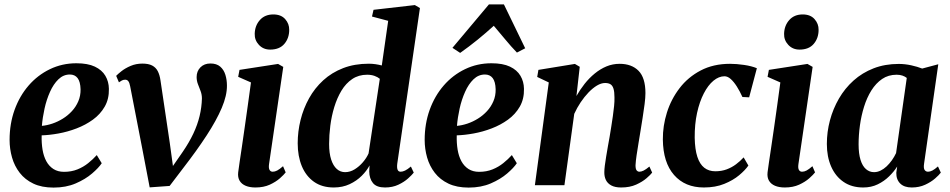

<svg xmlns="http://www.w3.org/2000/svg" viewBox="-20 -840 4310 871"><path d="M441.5 -99.5Q427.5 -78.5 397.5 -52.8Q367.5 -27 323.5 -8Q279.5 11 223 11Q169.5 11 131.5 -7Q93.5 -25 69.5 -56Q45.5 -87 34.5 -125.8Q23.5 -164.5 23.5 -205.5Q23.5 -278.5 46.2 -341.8Q69 -405 110 -452.2Q151 -499.5 206.5 -526.2Q262 -553 326.5 -553Q378 -553 410.2 -537.8Q442.5 -522.5 458 -496.2Q473.5 -470 474 -437Q475 -391 455 -356.2Q435 -321.5 401.5 -297.2Q368 -273 327.5 -257.5Q287 -242 245.5 -234.5Q204 -227 169 -226Q168 -191 173 -161Q178 -131 190.2 -108.5Q202.5 -86 222.5 -73.2Q242.5 -60.5 270.5 -60.5Q304 -60.5 331.2 -71.5Q358.5 -82.5 380.2 -100Q402 -117.5 419 -136.5ZM297 -502Q267.5 -502 245 -480.2Q222.5 -458.5 206.8 -423.2Q191 -388 182 -347.2Q173 -306.5 170 -269Q192.5 -271 217.2 -279.2Q242 -287.5 265 -301.8Q288 -316 306.2 -335.8Q324.5 -355.5 335.2 -380.5Q346 -405.5 345.5 -435Q344.5 -469.5 332 -485.8Q319.5 -502 297 -502Z M570.5 -448.5Q567.5 -464.5 562.2 -471.5Q557 -478.5 548 -478.5Q539.5 -478.5 533 -475Q526.5 -471.5 519.5 -466.5L507 -496Q514.5 -504 531.2 -517.2Q548 -530.5 572.5 -541Q597 -551.5 626 -551.5Q653.5 -551.5 670.2 -542.8Q687 -534 695.8 -517Q704.5 -500 708 -475.5L750 -193L770 -47L734 -43L808.5 -150.5Q838 -193.5 857 -233.8Q876 -274 885.5 -313.8Q895 -353.5 896 -393Q896 -411 890 -426.8Q884 -442.5 878 -458Q872 -473.5 872 -490.5Q872 -517 889.2 -534.5Q906.5 -552 934.5 -552Q962.5 -552 979 -537.8Q995.5 -523.5 1002.5 -500.5Q1009.5 -477.5 1009.5 -452Q1010 -407 986 -350.5Q962 -294 917.5 -225.8Q873 -157.5 811.5 -78L749.5 3.5L659 10L626 -162.5Z M1138.5 10.5Q1113 10.5 1094.5 2.8Q1076 -5 1067 -20.2Q1058 -35.5 1060.5 -58Q1062.5 -74.5 1067 -104.8Q1071.5 -135 1077.5 -175.2Q1083.5 -215.5 1090.2 -263Q1097 -310.5 1104.2 -362.2Q1111.5 -414 1118.5 -466L1060.5 -491.5L1066.5 -523L1241.5 -550L1265 -536.5L1200.5 -95.5Q1198 -77.5 1202.8 -69.2Q1207.5 -61 1217 -61Q1227 -61 1237.5 -66.5Q1248 -72 1264 -86L1276 -58Q1268 -47.5 1249.8 -31.2Q1231.5 -15 1203.8 -2.2Q1176 10.5 1138.5 10.5ZM1205.5 -615Q1174.5 -615 1154.5 -636.5Q1134.5 -658 1135.5 -687Q1136.5 -724 1159 -749.2Q1181.5 -774.5 1220 -774.5Q1255 -774.5 1273.8 -753.2Q1292.5 -732 1292 -704.5Q1292 -667 1270 -641Q1248 -615 1205.5 -615Z M1782 -96.5Q1780 -78.5 1783.8 -69.8Q1787.5 -61 1797.5 -61Q1806.5 -61 1817.5 -66.2Q1828.5 -71.5 1844 -84.5L1857 -57Q1849 -46.5 1831.2 -30.5Q1813.5 -14.5 1787 -2Q1760.5 10.5 1726.5 10.5Q1688.5 10.5 1672 -9.5Q1655.5 -29.5 1655 -62.5L1656.5 -89.5Q1644 -65.5 1621 -42.5Q1598 -19.5 1566 -4.5Q1534 10.5 1494 10.5Q1441 10.5 1404.5 -15.2Q1368 -41 1349.2 -86.2Q1330.5 -131.5 1330.5 -190Q1330.5 -243.5 1343.5 -295.8Q1356.5 -348 1382 -394Q1407.5 -440 1446.2 -475.5Q1485 -511 1536.8 -531Q1588.5 -551 1653 -551Q1668 -551 1683.5 -548.8Q1699 -546.5 1712 -543L1741 -745.5L1667.5 -765L1674.5 -795.5L1862 -817L1885 -803.5ZM1703 -482.5Q1693.5 -490.5 1678.8 -495.8Q1664 -501 1645.5 -501Q1607 -501 1578 -481.5Q1549 -462 1529 -428.8Q1509 -395.5 1496.5 -354.5Q1484 -313.5 1478.5 -270Q1473 -226.5 1473 -187Q1473 -145 1482.2 -116.5Q1491.5 -88 1507.8 -73.5Q1524 -59 1545.5 -59Q1568 -59 1588.8 -71.8Q1609.5 -84.5 1626.2 -104Q1643 -123.5 1652 -144Z M2324.5 -99.5Q2310.5 -78.5 2280.5 -52.8Q2250.5 -27 2206.5 -8Q2162.5 11 2106 11Q2052.5 11 2014.5 -7Q1976.5 -25 1952.5 -56Q1928.5 -87 1917.5 -125.8Q1906.5 -164.5 1906.5 -205.5Q1906.5 -278.5 1929.2 -341.8Q1952 -405 1993 -452.2Q2034 -499.5 2089.5 -526.2Q2145 -553 2209.5 -553Q2261 -553 2293.2 -537.8Q2325.5 -522.5 2341 -496.2Q2356.5 -470 2357 -437Q2358 -391 2338 -356.2Q2318 -321.5 2284.5 -297.2Q2251 -273 2210.5 -257.5Q2170 -242 2128.5 -234.5Q2087 -227 2052 -226Q2051 -191 2056 -161Q2061 -131 2073.2 -108.5Q2085.5 -86 2105.5 -73.2Q2125.5 -60.5 2153.5 -60.5Q2187 -60.5 2214.2 -71.5Q2241.5 -82.5 2263.2 -100Q2285 -117.5 2302 -136.5ZM2180 -502Q2150.5 -502 2128 -480.2Q2105.5 -458.5 2089.8 -423.2Q2074 -388 2065 -347.2Q2056 -306.5 2053 -269Q2075.5 -271 2100.2 -279.2Q2125 -287.5 2148 -301.8Q2171 -316 2189.2 -335.8Q2207.5 -355.5 2218.2 -380.5Q2229 -405.5 2228.5 -435Q2227.5 -469.5 2215 -485.8Q2202.5 -502 2180 -502ZM2067.5 -600 2032.5 -623 2198 -820H2266L2362.5 -621L2325 -601.5Q2298.5 -629 2272.5 -660.5Q2246.5 -692 2220 -723Q2185.5 -691.5 2146.8 -660Q2108 -628.5 2067.5 -600Z M2595 -404.5Q2611.5 -433.5 2632.2 -459.8Q2653 -486 2678 -506.5Q2703 -527 2731.2 -538.8Q2759.5 -550.5 2791 -550.5Q2845.5 -550.5 2876.8 -518.8Q2908 -487 2908 -417.5Q2908 -397.5 2904.2 -367.8Q2900.5 -338 2895.2 -305.5Q2890 -273 2885.5 -245Q2881.5 -219 2876.5 -190.2Q2871.5 -161.5 2867.8 -135.2Q2864 -109 2863 -90.5Q2863 -73 2868.2 -67Q2873.5 -61 2880.5 -61Q2889 -61 2899.8 -66.2Q2910.5 -71.5 2926 -84.5L2938.5 -57Q2931.5 -47.5 2913 -31.5Q2894.5 -15.5 2865.8 -2.5Q2837 10.5 2798 10.5Q2770 10.5 2753 1.2Q2736 -8 2728.5 -23.8Q2721 -39.5 2721.5 -59.5Q2721.5 -71 2723.8 -89.2Q2726 -107.5 2729.8 -129.5Q2733.5 -151.5 2737.5 -174.8Q2741.5 -198 2745.5 -219.5Q2749 -241.5 2753 -265.5Q2757 -289.5 2760.2 -313.2Q2763.5 -337 2765.8 -358.8Q2768 -380.5 2767.5 -398.5Q2767.5 -423 2763.2 -437.2Q2759 -451.5 2749.8 -457.5Q2740.5 -463.5 2725 -463.5Q2707.5 -463.5 2688.2 -452Q2669 -440.5 2650 -420.8Q2631 -401 2614.2 -376Q2597.5 -351 2585 -323.5L2540.5 0H2406.5L2469.5 -466L2417 -491L2422.5 -523L2588 -550L2610 -537Z M3173 10.5Q3087.5 10.5 3037.8 -46.2Q2988 -103 2987 -207.5Q2986.5 -269 3005.5 -329.5Q3024.5 -390 3062.8 -440Q3101 -490 3158.5 -520.2Q3216 -550.5 3292 -550.5Q3321 -550.5 3355.2 -545.5Q3389.5 -540.5 3413.5 -530.5L3378.5 -398.5L3348 -400Q3336 -426.5 3322.5 -447.8Q3309 -469 3295 -481.5Q3281 -494 3266.5 -494Q3241 -494 3216.5 -473.8Q3192 -453.5 3172.8 -416.2Q3153.5 -379 3142.2 -327.8Q3131 -276.5 3131.5 -215Q3132.5 -162 3143.5 -128.5Q3154.5 -95 3175 -79Q3195.5 -63 3225 -63Q3253.5 -63 3276.8 -71.8Q3300 -80.5 3319 -94.8Q3338 -109 3353.5 -126L3375 -89Q3360.5 -68 3333 -45Q3305.5 -22 3265.5 -5.8Q3225.5 10.5 3173 10.5Z M3540 10.5Q3514.5 10.5 3496 2.8Q3477.5 -5 3468.5 -20.2Q3459.5 -35.5 3462 -58Q3464 -74.5 3468.5 -104.8Q3473 -135 3479 -175.2Q3485 -215.5 3491.8 -263Q3498.5 -310.5 3505.8 -362.2Q3513 -414 3520 -466L3462 -491.5L3468 -523L3643 -550L3666.5 -536.5L3602 -95.5Q3599.5 -77.5 3604.2 -69.2Q3609 -61 3618.5 -61Q3628.5 -61 3639 -66.5Q3649.5 -72 3665.5 -86L3677.5 -58Q3669.5 -47.5 3651.2 -31.2Q3633 -15 3605.2 -2.2Q3577.5 10.5 3540 10.5ZM3607 -615Q3576 -615 3556 -636.5Q3536 -658 3537 -687Q3538 -724 3560.5 -749.2Q3583 -774.5 3621.5 -774.5Q3656.5 -774.5 3675.2 -753.2Q3694 -732 3693.5 -704.5Q3693.5 -667 3671.5 -641Q3649.5 -615 3607 -615Z M4172 -97.5Q4169 -77 4174.5 -69Q4180 -61 4190 -61Q4199 -61 4209.8 -66.5Q4220.5 -72 4235 -85L4248 -57Q4240.5 -46.5 4222.2 -30.5Q4204 -14.5 4177 -2Q4150 10.5 4116 10.5Q4082 10.5 4063.8 -7.5Q4045.5 -25.5 4046 -56.5L4050 -84.5Q4035.5 -61.5 4013.2 -39.8Q3991 -18 3961.8 -3.8Q3932.5 10.5 3896 10.5Q3843.5 10.5 3806.8 -14.8Q3770 -40 3750.5 -84.5Q3731 -129 3731 -187Q3731 -241.5 3745 -294Q3759 -346.5 3785.8 -392.8Q3812.5 -439 3852 -474.5Q3891.5 -510 3943 -530Q3994.5 -550 4057 -550Q4085 -550 4113.5 -543.8Q4142 -537.5 4163.5 -529L4236.5 -548.5ZM4093.5 -486.5Q4085.5 -493 4074 -497Q4062.5 -501 4047.5 -501Q4010 -501 3981.8 -481.8Q3953.5 -462.5 3933 -429.8Q3912.5 -397 3899.8 -356Q3887 -315 3881 -271Q3875 -227 3875 -185.5Q3875 -142.5 3883.8 -114.5Q3892.5 -86.5 3908.5 -72.8Q3924.5 -59 3945 -59Q3960 -59 3974.5 -66Q3989 -73 4002 -85.2Q4015 -97.5 4026 -113Q4037 -128.5 4045 -145.5Z"/></svg>

Font: Merriweather 60pt
Style: Bold Italic
Weight: 700
Italic angle: -7.8°
Version: Version 2.101